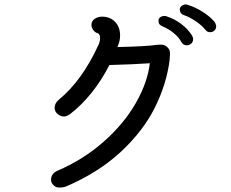

<svg xmlns="http://www.w3.org/2000/svg" viewBox="-20 -861 1040 865"><path d="M746 -620 744 -589Q730 -481 677.5 -376Q625 -271 525.5 -178Q426 -85 280 -22Q267 -16 246 -16Q232 -16 221 -26.5Q210 -37 210 -51Q210 -78 237 -91Q356 -142 447.5 -223Q539 -304 592 -397Q645 -490 655 -576Q582 -571 473 -568Q401 -429 297 -348Q292 -344 283 -340Q274 -336 269 -336Q253 -336 239.5 -347.5Q226 -359 226 -375Q226 -395 244 -411Q351 -498 426 -664Q431 -677 431 -689Q431 -710 415 -713Q405 -718 398.5 -728Q392 -738 392 -749Q392 -766 406.5 -776Q421 -786 440 -786Q476 -786 498.5 -762.5Q521 -739 521 -702Q521 -679 513 -659Q510 -651 509 -649Q641 -652 686 -659Q693 -660 704 -660Q722 -660 734 -648.5Q746 -637 746 -620ZM905 -727Q888 -748 861 -766Q834 -784 811 -792Q790 -798 790 -820Q790 -827 797.5 -833.5Q805 -840 815 -841Q821 -841 823 -840Q857 -830 891 -809Q925 -788 947 -762Q952 -755 954 -744Q954 -731 946 -723.5Q938 -716 927 -716Q913 -716 905 -727ZM797 -672Q785 -694 762 -712.5Q739 -731 715 -741Q703 -746 698.5 -751.5Q694 -757 694 -768Q694 -778 702 -783.5Q710 -789 721 -789Q730 -789 734 -786Q766 -776 796.5 -753Q827 -730 845 -701Q850 -693 850 -685Q850 -672 841.5 -664.5Q833 -657 821 -657Q805 -657 797 -672Z"/></svg>

Font: Tsukimi Rounded Medium
Style: Regular
Weight: 500
Designer: Takashi Funayama
Foundry: Takashi Funayama
Version: Version 1.032; ttfautohint (v1.8.3)